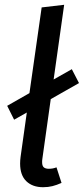

<svg xmlns="http://www.w3.org/2000/svg" viewBox="-20 -770 350 802"><path d="M237 -6Q217 3 199 7.5Q181 12 160 12Q116 12 90 -13Q64 -38 64 -87Q64 -94 64.5 -100.5Q65 -107 66 -115L92 -300L39 -270L10 -328L103 -381L154 -739L248 -750L204 -438L280 -481L310 -423L192 -356L157 -107Q156 -102 156 -98V-92Q156 -77 163 -71Q170 -65 184 -65Q201 -65 216 -71Z"/></svg>

Font: Yekcdsyqcyvpieeyorgstswgcgt
Style: Regular
Weight: 400
Italic angle: -8°
Designer: Carrois Corporate & Edenspiekermann
Foundry: Carrois Corporate GbR & Edenspiekermann AG
Version: Version 2.001